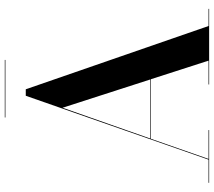

<svg xmlns="http://www.w3.org/2000/svg" viewBox="-66 -826 892 801"><g transform="rotate(-90 380.5 -426.0)"><path d="M290.5 -852.5H530.5V-850H290.5ZM18 -2.5H114.5L381 -765H408L672 -2.5H743.5V0H428V-2.5H527.5L450 -243H201.5L117.5 -2.5H238V0H18ZM331 -611.5 202.5 -245.5H449Z"/></g></svg>

Font: Bodoni* 72pt Medium
Style: Regular
Weight: 500
Version: Version 2.3